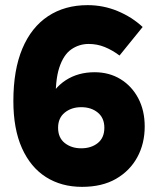

<svg xmlns="http://www.w3.org/2000/svg" viewBox="-20 -714 608 747"><path d="M32 -321Q32 -442 67 -525Q102 -608 167 -651Q232 -694 321 -694Q382 -694 437.5 -671Q493 -648 535 -609L445 -498Q417 -519 387.5 -531Q358 -543 325 -543Q288 -543 257.5 -522Q227 -501 210.5 -450.5Q194 -400 197 -310H161Q188 -371 236 -402Q284 -433 348 -433Q405 -433 449 -406Q493 -379 518 -331.5Q543 -284 543 -222Q543 -155 514 -102Q485 -49 431 -18Q377 13 299 13Q219 13 159 -25Q99 -63 65.5 -137.5Q32 -212 32 -321ZM206 -217Q206 -178 232 -157.5Q258 -137 296 -137Q335 -137 360.5 -157.5Q386 -178 386 -217Q386 -255 360.5 -276Q335 -297 296 -297Q258 -297 232 -276Q206 -255 206 -217Z"/></svg>

Font: Gabarito ExtraBold
Style: Regular
Weight: 800
Designer: Leandro Assis / Alvaro Franca / Felipe Casaprima
Foundry: Naipe Foundry
Version: Version 1.000